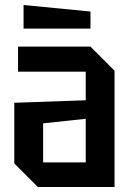

<svg xmlns="http://www.w3.org/2000/svg" viewBox="-20 -746 524 766"><path d="M37 -94V-336L322 -346V-460H52V-560H341L437 -464V0H131ZM152 -254V-98H322V-272ZM341 -632H74V-726L341 -700Z"/></svg>

Font: Tektur SemiCondensed Medium
Style: Regular
Weight: 500
Width: 4
Designer: Adam Jagosz
Foundry: Adam Jagosz
Version: Version 1.005;gftools[0.9.30]